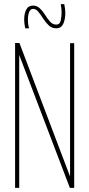

<svg xmlns="http://www.w3.org/2000/svg" viewBox="-20 -909 432 929"><path d="M53 0V-701H74L319 -55V-700H339V0H318L73 -643V0ZM102 -772Q97 -794 97 -815Q97 -843 107 -862.5Q117 -882 140 -882Q159 -882 173 -868.5Q187 -855 198.5 -836.5Q210 -818 222.5 -804Q235 -790 252 -790Q270 -790 274 -810.5Q278 -831 278 -848Q278 -868 274 -889H291Q296 -865 296 -846Q296 -815 286 -793.5Q276 -772 252 -772Q231 -772 216 -786Q201 -800 189 -819Q177 -838 165.5 -852Q154 -866 140 -866Q127 -866 121 -850.5Q115 -835 115 -815Q115 -789 121 -772Z"/></svg>

Font: Georama Condensed Thin
Style: Regular
Weight: 100
Width: 3
Designer: Jean-Baptiste Levee
Foundry: Production Type
Version: Version 1.000